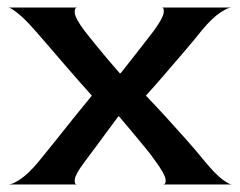

<svg xmlns="http://www.w3.org/2000/svg" viewBox="-20 -488 635 508"><path d="M3 0Q13 0 34 -14Q55 -28 81 -59Q100 -82 125.5 -114Q151 -146 177 -178.5Q203 -211 223 -235Q207 -253 187 -275.5Q167 -298 146.5 -322Q126 -346 107 -368Q88 -390 74 -406Q45 -439 27 -453Q9 -467 3 -468H184Q176 -467 178 -452.5Q180 -438 204 -406Q215 -392 231.5 -371.5Q248 -351 265.5 -330.5Q283 -310 297 -294H299Q311 -309 327 -329.5Q343 -350 359.5 -371Q376 -392 388 -408Q411 -440 413 -454Q415 -468 408 -468H592Q583 -468 562.5 -454.5Q542 -441 515 -409Q497 -386 470 -354.5Q443 -323 415.5 -291Q388 -259 366 -235Q390 -210 418 -179.5Q446 -149 473 -118.5Q500 -88 521 -62Q549 -28 567.5 -14Q586 0 593 0H411Q420 0 418 -14Q416 -28 391 -62Q381 -77 363.5 -98Q346 -119 327.5 -141.5Q309 -164 295 -180H293Q281 -164 264.5 -141.5Q248 -119 232 -97.5Q216 -76 204 -60Q180 -28 178 -14Q176 0 184 0Z"/></svg>

Font: Red Rose Medium
Style: Regular
Weight: 500
Designer: Jaikishan Patel
Version: Version 2.000